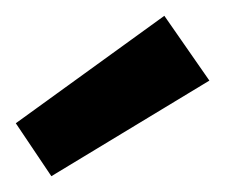

<svg xmlns="http://www.w3.org/2000/svg" viewBox="-20 -792 285 243"><path d="M45 -569 0 -636 188 -772 245 -690Z"/></svg>

Font: DM Sans 9pt
Style: Semibold
Weight: 600
Designer: Colophon Foundry, Jonny Pinhorn
Foundry: Colophon Foundry
Version: Version 4.004;gftools[0.9.30]